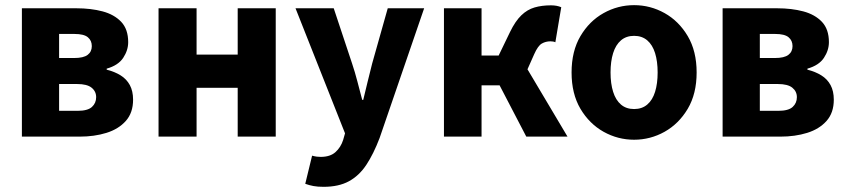

<svg xmlns="http://www.w3.org/2000/svg" viewBox="-20 -528 3276 742"><path d="M64.6 0V-496H275.4Q331.5 -496 376.5 -484Q421.5 -472 448.5 -443.5Q475.4 -414.9 475.4 -365.1Q475.4 -333.6 456.1 -304.4Q436.7 -275.2 392.3 -262.7V-258.7Q423 -251.1 446 -236.8Q469 -222.6 481.7 -199.3Q494.3 -176.1 494.3 -142.7Q494.3 -92 466.1 -60.5Q438 -29 391.3 -14.5Q344.6 0 287.6 0ZM208.4 -303.8H266.6Q302.8 -303.8 318.8 -316Q334.8 -328.2 334.8 -349.8Q334.8 -371.3 319.5 -384Q304.3 -396.8 267.4 -396.8H208.4ZM208.4 -99.7H279.6Q319 -99.7 335.3 -114.7Q351.6 -129.6 351.6 -152.5Q351.6 -174.8 334.1 -189Q316.6 -203.3 277.8 -203.3H208.4Z M592.7 0V-496.1H739.7V-317.1H898.6V-496.1H1045.6V0H898.6V-188.6H739.7V0Z M1230.4 194Q1207.7 194 1191.5 191Q1175.3 188 1159.7 182.3L1186.1 73.6Q1197.4 76.6 1204.6 77.4Q1211.8 78.3 1219.2 78.3Q1256 78.3 1276.4 59.9Q1296.9 41.5 1306 13.2L1313.4 -12.7L1122 -496.1H1269.7L1340.6 -282.7Q1351.8 -249.4 1360.9 -214.2Q1370.1 -179 1379.8 -142.1H1383.8Q1392.5 -177.4 1400.8 -212.5Q1409.1 -247.7 1418.3 -282.7L1478.5 -496.1H1619.2L1447 5.4Q1423.5 67.1 1395.6 109.2Q1367.6 151.3 1328.2 172.6Q1288.7 194 1230.4 194Z M1695.7 0V-496.1H1841V-313.4H1907.1L1950.9 -404.1Q1971.5 -446.5 1994.6 -468.7Q2017.7 -491 2045.8 -499.2Q2073.8 -507.4 2109.3 -507.4Q2132 -507.4 2149 -500.1L2126.2 -364.7Q2122.2 -366.7 2117.2 -367.5Q2112.3 -368.3 2107.3 -368.3Q2089.1 -368.3 2074.1 -359.8Q2059 -351.4 2044.5 -318.7L2018.5 -260.2L2173.2 0H2013.9L1910.8 -198.1H1841V0Z M2430.5 12Q2367.8 12 2312.7 -18.7Q2257.6 -49.5 2223.2 -107.5Q2188.9 -165.6 2188.9 -247.9Q2188.9 -330.4 2223.2 -388.5Q2257.6 -446.7 2312.7 -477.4Q2367.8 -508.1 2430.5 -508.1Q2493.3 -508.1 2548.3 -477.4Q2603.3 -446.7 2637.8 -388.5Q2672.2 -330.4 2672.2 -247.9Q2672.2 -165.6 2637.8 -107.5Q2603.3 -49.5 2548.3 -18.7Q2493.3 12 2430.5 12ZM2430.5 -106.6Q2460.9 -106.6 2481.3 -123.9Q2501.7 -141.2 2511.6 -173.1Q2521.5 -205 2521.5 -247.9Q2521.5 -290.8 2511.6 -322.8Q2501.7 -354.7 2481.3 -372.1Q2460.9 -389.5 2430.5 -389.5Q2400.1 -389.5 2379.8 -372.1Q2359.5 -354.7 2349.5 -322.8Q2339.5 -290.8 2339.5 -247.9Q2339.5 -205 2349.5 -173.1Q2359.5 -141.2 2379.8 -123.9Q2400.1 -106.6 2430.5 -106.6Z M2772.6 0V-496H2983.4Q3039.5 -496 3084.5 -484Q3129.5 -472 3156.5 -443.5Q3183.4 -414.9 3183.4 -365.1Q3183.4 -333.6 3164.1 -304.4Q3144.7 -275.2 3100.3 -262.7V-258.7Q3131 -251.1 3154 -236.8Q3177 -222.6 3189.7 -199.3Q3202.3 -176.1 3202.3 -142.7Q3202.3 -92 3174.1 -60.5Q3146 -29 3099.3 -14.5Q3052.6 0 2995.6 0ZM2916.4 -303.8H2974.6Q3010.8 -303.8 3026.8 -316Q3042.8 -328.2 3042.8 -349.8Q3042.8 -371.3 3027.5 -384Q3012.3 -396.8 2975.4 -396.8H2916.4ZM2916.4 -99.7H2987.6Q3027 -99.7 3043.3 -114.7Q3059.6 -129.6 3059.6 -152.5Q3059.6 -174.8 3042.1 -189Q3024.6 -203.3 2985.8 -203.3H2916.4Z"/></svg>

Font: Source Sans Variable
Style: Regular
Weight: 200
Designer: Paul D. Hunt
Foundry: Adobe Systems Incorporated
Version: Version 3.006;hotconv 1.0.111;makeotfexe 2.5.65597